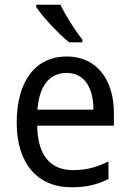

<svg xmlns="http://www.w3.org/2000/svg" viewBox="-20 -786 550 816"><path d="M237 -766H134V-756C159 -717 230 -641 274 -606H330V-618C300 -655 258 -721 237 -766ZM264 -546C132 -546 51 -443 51 -264C51 -94 137 10 284 10C347 10 392 -1 441 -25V-100C391 -75 347 -63 290 -63C193 -63 140 -127 138 -252H464V-306C464 -447 391 -546 264 -546ZM263 -476C342 -476 377 -409 377 -320H139C147 -421 190 -476 263 -476Z"/></svg>

Font: Noto Sans Armenian SemiCondensed
Style: Regular
Weight: 400
Width: 4
Designer: Monotype Design Team
Foundry: Monotype Imaging Inc.
Version: Version 2.008